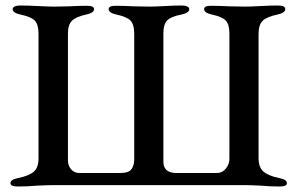

<svg xmlns="http://www.w3.org/2000/svg" viewBox="-20 -674 1080 698"><path d="M18 -8Q18 -15 25 -19.5Q32 -24 47 -27Q86 -35 103 -50Q120 -65 120 -98V-551Q120 -585 106.5 -599Q93 -613 55 -621Q26 -627 26 -641Q26 -647 33.5 -650.5Q41 -654 52 -654Q79 -654 119 -652Q155 -650 177 -650L231 -651Q269 -653 296 -653Q322 -653 322 -641Q322 -627 293 -621Q256 -613 241.5 -598.5Q227 -584 227 -552V-91Q227 -72 238.5 -58.5Q250 -45 269 -45H416Q448 -45 458 -59Q468 -73 468 -96V-551Q468 -585 454.5 -599Q441 -613 404 -621Q375 -627 375 -641Q375 -653 400 -653Q427 -653 467 -651L525 -650Q545 -650 579 -652Q615 -654 642 -654Q653 -654 660.5 -650.5Q668 -647 668 -641Q668 -627 639 -621Q602 -614 588 -600Q574 -586 574 -553V-86Q574 -45 622 -45H768Q788 -45 801 -61Q814 -77 814 -96V-552Q814 -585 801 -599Q788 -613 751 -621Q722 -627 722 -641Q722 -653 747 -653Q774 -653 814 -651L872 -650Q891 -650 927 -652Q965 -654 991 -654Q1017 -654 1017 -641Q1017 -627 988 -621Q950 -613 935 -598.5Q920 -584 920 -551V-99Q920 -66 937.5 -50.5Q955 -35 994 -27Q1009 -24 1016 -19.5Q1023 -15 1023 -8Q1023 4 997 4Q960 4 930 1Q892 -1 872 -1H523H176Q153 -1 113 1Q82 4 44 4Q18 4 18 -8Z"/></svg>

Font: EB Garamond Medium
Style: Regular
Weight: 500
Designer: Georg Duffner and Octavio Pardo
Foundry: Georg Duffner
Version: Version 1.000